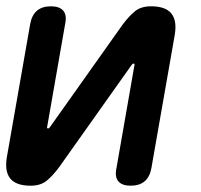

<svg xmlns="http://www.w3.org/2000/svg" viewBox="-20 -580 640 610"><path d="M2 -82 76 -504Q81 -532 97.5 -546Q114 -560 142 -560Q169 -560 181 -546Q193 -532 187 -504L130 -178Q129 -175 129.5 -173.5Q130 -172 133 -172Q135 -172 136.5 -173.5Q138 -175 140 -178L369 -501Q389 -528 408.5 -544Q428 -560 460 -560Q506 -560 524.5 -537Q543 -514 535 -468L461 -46Q456 -18 439.5 -4Q423 10 395 10Q368 10 356 -4Q344 -18 350 -46L407 -372Q408 -375 407 -376.5Q406 -378 404 -378Q402 -378 400.5 -376.5Q399 -375 397 -372L168 -49Q148 -22 128.5 -6Q109 10 77 10Q31 10 12.5 -13Q-6 -36 2 -82Z"/></svg>

Font: Maple Mono SemiBold
Style: Italic
Weight: 600
Italic angle: -10°
Monospace: yes
Designer: subframe7536
Version: Version 7.000